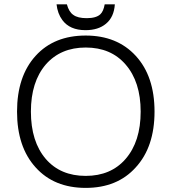

<svg xmlns="http://www.w3.org/2000/svg" viewBox="-20 -870 832 907"><path d="M474.6 -849.6Q468.8 -816.4 454.1 -802.7Q434.6 -784.2 389.6 -784.2Q346.7 -784.2 326.2 -799.8Q305.7 -813.5 295.9 -849.6H247.1Q252 -805.7 274.4 -775.4Q309.6 -727.5 383.8 -727.5Q444.3 -727.5 480.5 -757.8Q518.6 -789.1 522.5 -849.6ZM60.5 -342.8Q60.5 -175.8 148.4 -79.1Q235.4 17.6 384.8 17.6Q534.2 17.6 621.1 -79.1Q710 -175.8 710 -342.8Q710 -509.8 621.1 -606.4Q533.2 -702.1 384.8 -702.1Q235.4 -702.1 148.4 -606.4Q60.5 -509.8 60.5 -342.8ZM126 -342.8Q126 -483.4 196.3 -565.4Q266.6 -645.5 384.8 -645.5Q503.9 -645.5 573.2 -565.4Q644.5 -483.4 644.5 -342.8Q644.5 -201.2 573.2 -119.1Q503.9 -39.1 384.8 -39.1Q265.6 -39.1 196.3 -119.1Q126 -201.2 126 -342.8Z"/></svg>

Font: Dotum
Style: Regular
Weight: 400
Version: Version 2.21